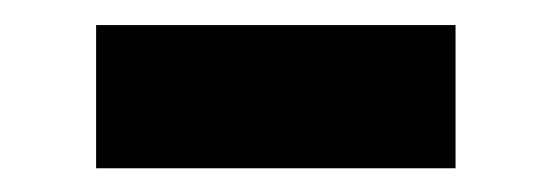

<svg xmlns="http://www.w3.org/2000/svg" viewBox="-20 -331 451 157"><path d="M58.6 -310.5V-193.4H352.5V-310.5Z"/></svg>

Font: Sen-gleads
Style: Bold
Weight: 700
Designer: Kosal Sen, Philatype
Foundry: Philatype
Version: Version 1.004; ttfautohint (v1.8.3)